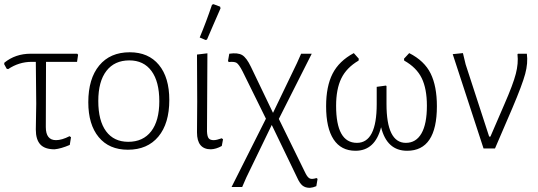

<svg xmlns="http://www.w3.org/2000/svg" viewBox="-25 -713 2583 922"><path d="M237 4Q190 4 168.5 -19.5Q147 -43 147 -91L149 -215L147 -416H127Q66 -416 14 -381L7 -383L-5 -405L-4 -412Q49 -455 122 -455H346L350 -450L345 -416H196L195 -103Q195 -40 244 -40Q272 -40 309 -59L316 -54L310 -17Q268 1 237 4Z M598 -462Q688 -462 738 -401.5Q788 -341 788 -233Q788 -120 735.5 -57Q683 6 589 6Q499 6 449 -54.5Q399 -115 399 -222Q399 -335 451.5 -398.5Q504 -462 598 -462ZM596 -423Q525 -423 486 -372.5Q447 -322 447 -228Q447 -133 484.5 -82.5Q522 -32 591 -32Q662 -32 701 -82.5Q740 -133 740 -227Q740 -321 702.5 -372Q665 -423 596 -423Z M993 -690 1000 -693 1032 -681 1034 -673Q1021 -643 998 -590.5Q975 -538 969 -523L962 -521L934 -533Q965 -607 993 -690ZM988 4Q921 4 921 -77L922 -227L921 -451L971 -457L969 -82Q970 -58 977 -49Q984 -40 1001 -40Q1015 -40 1040 -49L1046 -44L1040 -12Q1013 3 988 4Z M1087 185 1252 -143 1140 -370Q1122 -405 1110.5 -411.5Q1099 -418 1073 -415L1070 -421L1076 -455Q1117 -461 1138 -448.5Q1159 -436 1180 -392L1286 -171L1401 -410L1421 -455H1472L1314 -142L1442 119Q1452 139 1462.5 144Q1473 149 1495 142L1500 146L1494 181Q1478 188 1463 189Q1441 189 1427.5 178Q1414 167 1402 140L1280 -113L1158 139L1138 185Z M1682 11Q1613 11 1577 -43.5Q1541 -98 1541 -203Q1541 -298 1572 -359Q1603 -420 1674 -458L1698 -431L1697 -422Q1639 -388 1614 -336.5Q1589 -285 1589 -205Q1589 -27 1689 -27Q1784 -27 1784 -213V-296L1828 -302L1831 -300V-214Q1831 -27 1924 -27Q1973 -27 1999 -72.5Q2025 -118 2025 -205Q2025 -287 2000 -338Q1975 -389 1916 -422L1915 -431L1940 -458Q2013 -421 2043 -360Q2073 -299 2073 -203Q2073 11 1930 11Q1833 11 1805 -102Q1776 11 1682 11Z M2505 -455Q2511 -410 2497 -358Q2483 -306 2435 -193L2352 0H2297L2149 -453L2198 -458L2211 -404L2324 -57H2330L2397 -212Q2439 -308 2452 -358.5Q2465 -409 2460 -452L2462 -455Z"/></svg>

Font: Alegreya Sans Light
Style: Regular
Weight: 300
Designer: Juan Pablo del Peral
Foundry: Huerta Tipografica
Version: Version 2.007